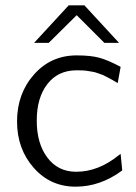

<svg xmlns="http://www.w3.org/2000/svg" viewBox="-20 -693 509 721"><path d="M108 -532 238 -673H297L427 -532H372L268 -636L163 -532ZM44 -237Q44 -341 107.5 -413Q171 -485 268 -485Q321 -485 353.5 -476Q386 -467 433 -442L422 -381Q419 -383 406 -390.5Q393 -398 390.5 -399Q388 -400 377 -406Q366 -412 362 -413Q358 -414 347.5 -418Q337 -422 330.5 -423Q324 -424 313 -426Q302 -428 291.5 -428.5Q281 -429 268 -429Q198 -429 158 -377.5Q118 -326 118 -240Q118 -154 158 -101Q198 -48 266 -48Q350 -48 427 -111Q431 -114 433 -115L439 -53Q357 8 264 8Q169 8 106.5 -63Q44 -134 44 -237Z"/></svg>

Font: Coval
Style: ExtraLight
Weight: 250
Foundry: Context Ltd
Version: Version 001.000